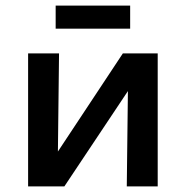

<svg xmlns="http://www.w3.org/2000/svg" viewBox="-20 -663 661 683"><path d="M443 -561H178V-643H443ZM541 0H431L435 -339L209 0H80V-473H190L186 -124L417 -473H541Z"/></svg>

Font: Ysabeau SC
Style: Bold
Weight: 700
Designer: Christian Thalmann (Catharsis Fonts)
Version: Version 0.003